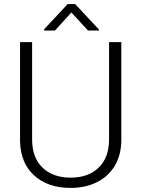

<svg xmlns="http://www.w3.org/2000/svg" viewBox="-20 -919 697 949"><path d="M579.6 -710.9V-225.6Q579.1 -153.8 547.9 -100.6Q516.6 -47.4 459.7 -18.8Q402.8 9.8 329.1 9.8Q216.8 9.8 149.2 -51.5Q81.5 -112.8 79.1 -221.2V-710.9H138.7V-230Q138.7 -140.1 189.9 -90.6Q241.2 -41 329.1 -41Q417 -41 468 -90.8Q519 -140.6 519 -229.5V-710.9ZM469.2 -772.9V-768.1H415L333 -857.4L251.5 -768.1H198.2V-774.4L314.5 -898.9H351.6Z"/></svg>

Font: SteelSelectRoboto
Style: Regular
Weight: 300
Designer: Google
Version: Version 2.137; 2017